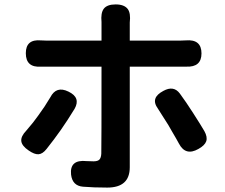

<svg xmlns="http://www.w3.org/2000/svg" viewBox="-20 -811 1020 870"><path d="M466 39Q404 39 356 35Q308 31 302 -20Q295 -89 372 -81Q384 -80 404 -80Q423 -80 430.5 -88Q438 -96 439 -115Q440 -151 440 -509H316H191Q179 -509 166 -509Q97 -504 97 -570Q97 -634 165 -628Q174 -627 191 -627H315H440V-706Q440 -709 440 -711Q436 -752 450 -771Q465 -791 504 -791Q543 -791 559 -770Q573 -751 568 -709Q568 -708 568 -706V-627H796Q813 -627 822 -628Q893 -634 893 -569Q893 -506 824 -509Q811 -509 797 -509H568Q568 -281 568 -53Q568 39 466 39ZM791 -160Q781 -179 759 -216Q748 -235 743 -244Q722 -278 696 -318Q677 -344 684 -364Q690 -383 720 -399Q767 -425 795 -387Q823 -349 855 -299Q891 -243 906 -217Q921 -190 914.5 -171Q908 -152 879 -136Q821 -103 791 -160ZM110 -129Q79 -150 76.5 -171.5Q74 -193 99 -219Q133 -258 153 -287Q182 -326 208 -370Q235 -423 290 -396Q347 -369 318 -318Q285 -264 255.5 -222Q226 -180 191 -136Q173 -113 154 -112Q136 -111 110 -129Z"/></svg>

Font: GenSenRounded2 TW B
Style: Regular
Weight: 700
Version: Version 2.000;PS 2;hotconv 16.6.51;makeotf.lib2.5.65220 DEVE